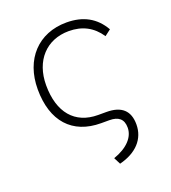

<svg xmlns="http://www.w3.org/2000/svg" viewBox="-138 -630 863 968"><g transform="rotate(-20 293.0 -146.0)"><path d="M340.3 234.4C432.6 211.4 485.4 153.8 485.4 76.2C485.4 2.4 445.3 -34.2 364.3 -34.2H320.3C196.3 -34.2 125 -118.2 125 -264.6C125 -396 204.6 -482.4 325.2 -482.4C397 -482.4 452.1 -453.6 491.2 -395L523.9 -419.9C482.9 -491.7 418.5 -527.3 329.1 -527.3C177.7 -527.3 78.1 -420.9 78.1 -259.8C78.1 -88.4 166.5 9.8 320.3 9.8H364.3C414.1 9.8 438.5 31.7 438.5 76.2C438.5 127.9 396 172.4 321.8 198.2Z"/></g></svg>

Font: Cascadia Code PL ExtraLight
Style: Regular
Weight: 200
Monospace: yes
Designer: Aaron Bell
Foundry: Saja Typeworks
Version: Version 2404.023